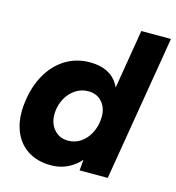

<svg xmlns="http://www.w3.org/2000/svg" viewBox="-109 -813 841 918"><g transform="rotate(15 312.0 -354.0)"><path d="M373.6 -93 477.6 -720H624.3L504.3 0H364.9ZM28 -247.3Q37.4 -324.8 71.2 -384.8Q104.9 -444.8 158.6 -478.4Q212.3 -512 280.2 -512Q380.6 -512 421.5 -442.3Q462.4 -372.6 446.5 -253.8Q437.1 -169.4 406.8 -109.6Q376.6 -49.7 329.9 -18.9Q283.3 12 225.5 12Q156.1 12 107.9 -20.3Q59.7 -52.6 38.8 -111.3Q17.9 -169.9 28 -247.3ZM400.3 -259.7Q405.3 -310.9 379.6 -343.6Q353.8 -376.4 308.3 -376.4Q273.9 -376.4 245.8 -358Q217.7 -339.7 200.1 -308.6Q182.6 -277.4 179.7 -241.2Q175.4 -189.9 202.3 -156.4Q229.1 -122.9 274.6 -122.9Q308.4 -122.9 336.1 -141.5Q363.7 -160.2 380.6 -191.8Q397.4 -223.4 400.3 -259.7Z"/></g></svg>

Font: Oak Sans Light Italic
Style: Regular
Weight: 400
Italic angle: -9.5°
Foundry: Erik Kennedy, Walven
Version: Version 1.000;Glyphs 3.1.2 (3151)